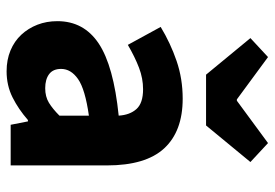

<svg xmlns="http://www.w3.org/2000/svg" viewBox="-142 -658 812 567"><g transform="rotate(90 263.5 -374.0)"><path d="M190 12Q156 12 128.5 0.5Q101 -11 82 -31.5Q63 -52 52.5 -79Q42 -106 42 -138Q42 -216 108 -260Q174 -304 321 -319Q319 -352 301.5 -371.5Q284 -391 243 -391Q211 -391 179.5 -379Q148 -367 112 -346L59 -443Q107 -472 159.5 -490Q212 -508 271 -508Q367 -508 417.5 -453.5Q468 -399 468 -284V0H348L338 -51H334Q302 -23 267 -5.5Q232 12 190 12ZM240 -102Q265 -102 283 -113Q301 -124 321 -144V-231Q243 -220 213 -199Q183 -178 183 -149Q183 -125 198.5 -113.5Q214 -102 240 -102ZM200 -577 92 -708 148 -760 273 -668H277L402 -760L458 -708L350 -577Z"/></g></svg>

Font: Font
Style: ¶
Weight: 700
Designer: Paul D. Hunt
Foundry: Adobe Systems Incorporated
Version: Version 3.000